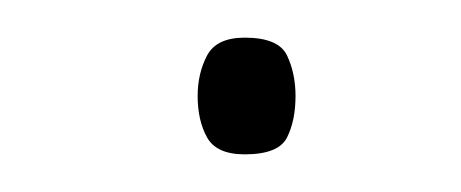

<svg xmlns="http://www.w3.org/2000/svg" viewBox="-20 -370 245 102"><path d="M85 -319Q85 -331 90 -340.5Q95 -350 110 -350Q128 -350 132.5 -340.5Q137 -331 137 -319Q137 -306 132.5 -297Q128 -288 110 -288Q95 -288 90 -297Q85 -306 85 -319Z"/></svg>

Font: Noto Sans Khmer SemiCondensed Thin
Style: Regular
Weight: 250
Width: 4
Designer: Danh Hong and the Monotype Design Team
Foundry: Monotype Imaging Inc.
Version: Version 2.004